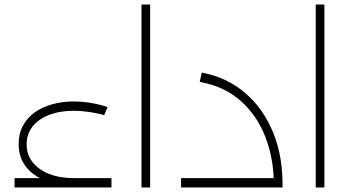

<svg xmlns="http://www.w3.org/2000/svg" viewBox="-20 -824 1534 844"><path d="M306 -8Q239 -8 183.5 -28.5Q128 -49 95 -90Q62 -131 62 -191Q62 -237 81 -272Q100 -307 133.5 -330.5Q167 -354 210.5 -366Q254 -378 304 -378Q341 -378 382.5 -371Q424 -364 453 -353L438 -318Q411 -326 374.5 -331.5Q338 -337 304 -337Q242 -337 195 -318.5Q148 -300 122.5 -267Q97 -234 97 -189Q97 -145 123 -111.5Q149 -78 196 -59.5Q243 -41 306 -41ZM44 0V-41H470V0Z M602 0V-804H640V0Z M1184 0Q1185 -122 1147.5 -219.5Q1110 -317 1037.5 -381Q965 -445 858 -464L867 -505Q977 -484 1056.5 -416.5Q1136 -349 1180 -243Q1224 -137 1222 0ZM776 0V-41H1215V0Z M1368 0V-804H1406V0Z"/></svg>

Font: Alexandria ExtraLight
Style: Regular
Weight: 250
Designer: Mohamed Gaber
Foundry: Kief Type Foundry
Version: Version 5.100